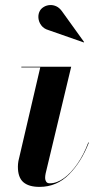

<svg xmlns="http://www.w3.org/2000/svg" viewBox="-20 -721 387 751"><path d="M134.5 10Q92.5 10 71.2 -8.5Q50 -27 50 -69Q50 -73 50.5 -79.8Q51 -86.5 52 -91L137.5 -457.5H63.5V-460H258.5L158.5 -42.5Q157.5 -38 157 -33.2Q156.5 -28.5 156.5 -24.5Q156.5 -16.5 160.8 -10.2Q165 -4 174.5 -4Q202.5 -4 230.5 -24.5Q258.5 -45 283.2 -81Q308 -117 325.5 -164L327.5 -163Q298.5 -88 250.2 -39Q202 10 134.5 10ZM307.5 -555 169 -603.5Q151.5 -608.5 141.5 -621.8Q131.5 -635 130.2 -651.2Q129 -667.5 137 -680.5Q142.5 -689 152.8 -694.8Q163 -700.5 175.2 -701.2Q187.5 -702 199.8 -696.5Q212 -691 222 -677.5L309 -556.5Z"/></svg>

Font: Bodoni Moda 72pt SemiBold
Style: Italic
Weight: 600
Italic angle: -13°
Designer: Owen Earl
Foundry: indestructible type
Version: Version 2.004